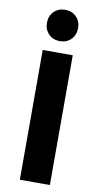

<svg xmlns="http://www.w3.org/2000/svg" viewBox="-102 -976 531 1020"><g transform="rotate(10 164.0 -465.5)"><path d="M83 -700H245V0H83ZM80 -847Q80 -883 103.5 -907Q127 -931 164 -931Q201 -931 224.5 -907Q248 -883 248 -847Q248 -810 224.5 -786Q201 -762 164 -762Q127 -762 103.5 -786Q80 -810 80 -847Z"/></g></svg>

Font: APTA Sans Regular
Style: Bold Italic
Weight: 700
Version: Version 7.200